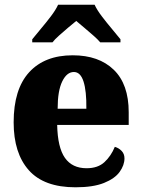

<svg xmlns="http://www.w3.org/2000/svg" viewBox="-20 -786 602 816"><path d="M301 10Q167 10 102.5 -62.5Q38 -135 38 -266Q38 -407 104 -479Q170 -551 289 -551Q400 -551 463.5 -489.5Q527 -428 527 -309V-255H223Q225 -159 256 -115Q287 -71 348 -71Q396 -71 424 -97Q452 -123 468 -162Q485 -157 497 -144.5Q509 -132 509 -113Q509 -84 488.5 -55.5Q468 -27 422 -8.5Q376 10 301 10ZM347 -324Q348 -399 335 -439.5Q322 -480 294 -480Q264 -480 244.5 -440Q225 -400 225 -324ZM117 -619Q132 -638 154 -664Q176 -690 196.5 -717Q217 -744 227 -766H382Q392 -744 412.5 -717Q433 -690 455 -664Q477 -638 492 -619V-606H406Q398 -616 379 -633Q360 -650 339 -667.5Q318 -685 304 -697Q289 -685 269 -668Q249 -651 230.5 -634.5Q212 -618 203 -606H117Z"/></svg>

Font: Noto Serif Armenian SemiCondensed Black
Style: Regular
Weight: 900
Width: 4
Designer: Monotype Design Team
Foundry: Monotype Imaging Inc.
Version: Version 2.008; ttfautohint (v1.8.4.7-5d5b)